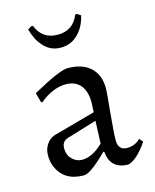

<svg xmlns="http://www.w3.org/2000/svg" viewBox="-106 -755 679 840"><g transform="rotate(-15 233.0 -335.0)"><path d="M136.7 -79.1Q156.2 -60.1 180.7 -60.1Q228 -60.1 276.9 -107.9L280.8 -210L146 -168.9Q117.2 -160.2 117.2 -128.9Q117.2 -97.7 136.7 -79.1ZM170.9 7.8Q81.5 7.8 50.3 -65.9Q41 -88.9 41 -117.2Q41 -145.5 55.7 -167Q70.3 -189 94.2 -195.8L283.2 -248L285.2 -292Q285.2 -342.8 262.2 -370.1Q239.3 -397.5 196.8 -397.9Q137.7 -397.9 77.1 -348.1L71.8 -351.1L60.1 -394Q187 -464.8 223.1 -463.9Q289.1 -463.9 325.7 -429.7Q362.3 -395.5 361.8 -335Q361.8 -320.8 358.9 -292Q356 -263.2 353 -228.5Q350.1 -193.4 347.2 -160.2Q344.2 -127 344.2 -105Q344.2 -59.1 384.8 -59.1Q419.9 -59.1 444.8 -84L459 -67.9Q413.6 -0.5 372.1 12.2Q290 12.2 283.2 -68.8L278.8 -69.8Q201.2 7.8 170.9 7.8ZM315.9 -682.1H324.2L339.8 -671.9Q328.6 -623.5 300.3 -594.2Q267.6 -558.1 218.8 -558.1Q170.4 -558.1 139.6 -594.2Q112.3 -624.5 100.1 -671.9L116.2 -682.1H124Q149.9 -616.2 219.7 -616.2Q289.6 -616.2 315.9 -682.1Z"/></g></svg>

Font: Alegreya-Regular
Style: Regular
Weight: 400
Designer: Juan Pablo del Peral
Foundry: Juan Pablo del Peral
Version: Version 1.003